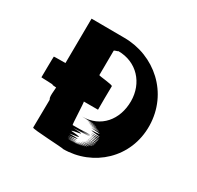

<svg xmlns="http://www.w3.org/2000/svg" viewBox="-136 -871 965 939"><g transform="rotate(30 346.0 -401.0)"><path d="M159 -409C156 -414 149 -409 145 -408C138 -407 141 -398 148 -399C148 -396 149 -393 149 -389C149 -381 147 -124 146 -108C145 -100 325 -94 325 -90C494 -90 637 -219 634 -400C631 -582 484 -711 312 -711C310 -711 129 -712 127 -712L125 -460C124 -460 61 -460 60 -459C59 -458 58 -342 58 -341C58 -340 120 -339 121 -338C125 -334 134 -335 142 -334H145V-330C145 -308 134 -259 159 -263C174 -264 187 -267 199 -271C212 -274 224 -285 234 -291C246 -297 248 -309 251 -324C259 -352 244 -382 223 -391C212 -395 204 -402 193 -406C189 -407 173 -409 168 -409ZM496 -458C496 -354 431 -274 326 -274H331C332 -274 440 -273 341 -273C346 -272 455 -272 353 -271C356 -270 464 -269 361 -268C364 -266 472 -264 369 -263C372 -261 479 -260 376 -259C378 -258 485 -258 382 -257C384 -256 491 -254 388 -253C390 -252 497 -251 393 -249C394 -247 501 -244 399 -239C402 -234 509 -230 405 -228C406 -226 512 -224 407 -221C407 -219 513 -216 408 -214C408 -213 513 -209 407 -207C407 -206 511 -202 405 -200C405 -200 509 -193 404 -193C404 -191 507 -189 402 -187C402 -186 507 -184 401 -182C401 -181 505 -180 398 -178C398 -177 502 -175 395 -174C395 -174 499 -173 392 -172C390 -171 494 -171 387 -169C385 -168 487 -165 379 -163C378 -162 481 -159 369 -157C368 -156 471 -154 359 -153C358 -153 461 -152 349 -151C348 -151 452 -149 341 -148C338 -148 441 -147 334 -147C333 -147 437 -147 327 -146C325 -146 428 -145 321 -145C321 -145 425 -145 319 -145C318 -146 423 -147 317 -148C316 -149 420 -150 315 -151C315 -152 420 -154 315 -156C315 -158 420 -160 315 -162C315 -162 420 -171 315 -171C315 -174 421 -180 316 -187C316 -195 422 -200 317 -204C317 -205 422 -205 317 -206H318C321 -206 430 -206 328 -206C332 -206 440 -207 338 -207C341 -207 448 -207 345 -207C347 -207 455 -208 353 -208C353 -208 462 -208 357 -208C358 -208 464 -209 360 -210C361 -211 466 -212 361 -213C361 -214 465 -215 359 -216C359 -216 463 -217 356 -217C356 -217 457 -217 352 -217C351 -217 455 -216 345 -216C343 -216 445 -216 337 -215H307C304 -215 300 -342 297 -342H377C377 -346 377 -467 378 -475C379 -483 298 -488 298 -492C298 -496 299 -626 299 -630C299 -634 320 -637 320 -640C424 -640 496 -561 496 -458Z"/></g></svg>

Font: Hussar Wojna
Style: 3
Weight: 400
Designer: Robert Jablonski
Foundry: Cannot Into Space Fonts
Version: Version 1.01